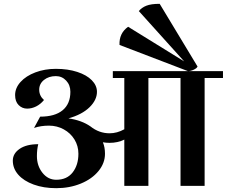

<svg xmlns="http://www.w3.org/2000/svg" viewBox="-20 -972 1186 1004"><path d="M1146 -564H1050V0H924V-564H756V0H630V-242Q596 -225 553 -225Q535 -225 518 -228Q529 -202 529 -168Q529 -119 495 -77.5Q461 -36 402.5 -12Q344 12 274 12Q208 12 156 -7Q104 -26 75.5 -58.5Q47 -91 47 -132Q47 -169 82.5 -193.5Q118 -218 180 -218Q173 -190 173 -156Q173 -105 202 -68.5Q231 -32 274 -32Q330 -32 360 -70.5Q390 -109 390 -168Q390 -209 369.5 -242.5Q349 -276 313.5 -295.5Q278 -315 236 -315Q193 -315 158 -303L190 -362Q267 -362 307.5 -395.5Q348 -429 348 -492Q348 -527 326 -550.5Q304 -574 272 -574Q235 -574 210 -554Q185 -534 185 -503Q185 -471 210 -449Q192 -427 169 -415.5Q146 -404 122 -404Q96 -404 77.5 -422.5Q59 -441 59 -475Q59 -512 87.5 -543.5Q116 -575 165 -593.5Q214 -612 272 -612Q335 -612 384 -596Q433 -580 460 -552.5Q487 -525 487 -492Q487 -449 448 -411Q409 -373 338 -353Q407 -343 453 -311Q498 -275 553 -275Q592 -275 630 -296V-564H570V-600H1146ZM1013 -624Q1009 -615 993 -607.5Q977 -600 963 -600L605 -737Q602 -798 650 -832L943 -651L706 -914Q720 -932 745 -942Q770 -952 815 -952Z"/></svg>

Font: Arya
Style: Bold
Weight: 700
Designer: Eduardo Rodriguez Tunni, Modular Infotech
Foundry: Eduardo Rodriguez Tunni, Modular Infotech
Version: Version 1.002